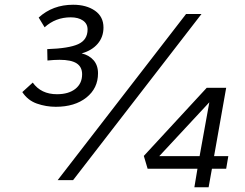

<svg xmlns="http://www.w3.org/2000/svg" viewBox="-20 -759 1032 809"><path d="M393 -450Q393 -387 344 -348Q295 -309 215 -309Q174 -309 135.5 -322.5Q97 -336 74 -371L118 -411Q153 -362 220 -362Q269 -362 297.5 -384.5Q326 -407 326 -446Q326 -477 303 -492Q280 -507 231 -507Q208 -507 180 -504L179 -552Q270 -555 309.5 -573Q349 -591 349 -635Q349 -659 329.5 -672.5Q310 -686 278 -686Q214 -686 168 -644L143 -685Q202 -739 288 -739Q344 -739 380 -714Q416 -689 416 -643Q416 -603 391.5 -574.5Q367 -546 324 -534Q355 -527 374 -505.5Q393 -484 393 -450ZM764 -700H829L288 0H223ZM812 -48H602L586 -102L851 -389H933L882 -101H942L933 -48H873L859 30H799ZM821 -101 862 -328 651 -101Z"/></svg>

Font: KoHo Medium
Style: Italic
Weight: 500
Italic angle: -10°
Designer: Cadson Demak & Katatrad Team
Foundry: Cadson Demak Co.,Ltd.
Version: Version 1.000